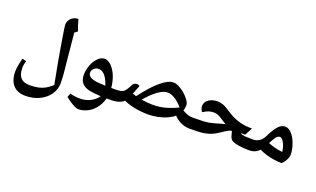

<svg xmlns="http://www.w3.org/2000/svg" viewBox="-92 -1204 3261 1979"><g transform="rotate(20 1538.0 -214.0)"><path d="M251 252Q161 252 114 199.5Q67 147 67 47Q67 30 70 8.5Q73 -13 78.5 -40Q84 -67 92 -98L136 -87Q123 -44 123 -7Q123 64 155 99Q187 134 253 134Q308 134 350.5 124.5Q393 115 430 93Q446 84 461.5 71.5Q477 59 493 45L471 -72Q462 -116 451 -177.5Q440 -239 428.5 -305.5Q417 -372 407.5 -431Q398 -490 392 -530Q386 -570 386 -578Q386 -620 418 -650Q450 -680 494 -680Q503 -646 513 -615.5Q523 -585 534 -557L502 -533L532 -221Q537 -172 541 -134.5Q545 -97 547 -63.5Q549 -30 549 7Q549 74 509 131Q469 188 401 220Q367 236 329.5 244Q292 252 251 252Z M807 195Q795 195 770 183.5Q745 172 716.5 153.5Q688 135 663 114L679 72Q706 79 733.5 82.5Q761 86 789 86Q852 86 903 59.5Q954 33 982 -10Q939 -13 908 -16Q877 -19 858 -23Q800 -36 771.5 -69Q743 -102 743 -159Q743 -214 764 -267.5Q785 -321 819 -354Q854 -387 888 -387Q929 -387 965.5 -350Q1002 -313 1026 -254Q1037 -226 1044.5 -194Q1052 -162 1055 -127H1109Q1117 -127 1117 -119V-17Q1117 -9 1109 -9H1047Q1029 57 990 104.5Q951 152 900 175Q855 195 807 195ZM990 -128Q976 -173 957 -204.5Q938 -236 915 -252Q892 -268 866 -268Q847 -268 831 -258Q815 -248 805 -234Q796 -219 796 -202Q796 -174 820.5 -157.5Q845 -141 894 -134Q905 -133 929 -131.5Q953 -130 990 -128Z M1505 0Q1461 0 1413 -5.5Q1365 -11 1319 -22.5Q1273 -34 1233 -53Q1230 -49 1225.5 -45Q1221 -41 1216 -38Q1195 -24 1163.5 -16.5Q1132 -9 1100 -9Q1092 -9 1092 -17V-119Q1092 -127 1100 -127Q1140 -127 1162 -132.5Q1184 -138 1199 -154Q1214 -170 1231 -201Q1235 -208 1238.5 -215Q1242 -222 1246 -229Q1261 -256 1291 -256Q1306 -256 1323 -246Q1313 -221 1303.5 -197Q1294 -173 1284 -149Q1295 -145 1305 -142Q1315 -139 1325 -135Q1428 -272 1507 -336Q1583 -400 1642 -400Q1667 -400 1697.5 -385Q1728 -370 1758 -346Q1788 -322 1810 -294Q1844 -253 1844 -226Q1844 -192 1833 -164Q1869 -143 1894 -135Q1919 -127 1954 -127Q1963 -127 1963 -119V-17Q1963 -9 1954 -9Q1908 -9 1862.5 -29Q1817 -49 1781 -88Q1757 -65 1710 -43.5Q1663 -22 1609 -11Q1582 -6 1556.5 -3Q1531 0 1505 0ZM1515 -110Q1587 -110 1650 -127Q1713 -144 1786 -179Q1741 -231 1699 -256.5Q1657 -282 1617 -282Q1573 -282 1514.5 -240Q1456 -198 1391 -121Q1423 -116 1454 -113Q1485 -110 1515 -110Z M1946 -9Q1938 -9 1938 -17V-119Q1938 -127 1946 -127Q2019 -127 2070 -129.5Q2121 -132 2169 -146Q2212 -159 2242.5 -167Q2273 -175 2290 -179Q2277 -187 2263.5 -195.5Q2250 -204 2236 -213Q2204 -234 2182.5 -243Q2161 -252 2139 -252Q2109 -252 2082 -243.5Q2055 -235 2021 -213Q2012 -222 2005 -239.5Q1998 -257 1998 -273Q1998 -317 2037 -344.5Q2076 -372 2135 -372Q2167 -372 2196.5 -361Q2226 -350 2263 -325Q2308 -294 2346 -275.5Q2384 -257 2436 -243Q2462 -237 2493 -233.5Q2524 -230 2561 -230L2517 -146Q2509 -147 2501 -147Q2493 -147 2485 -147.5Q2477 -148 2469 -148Q2479 -139 2491 -135.5Q2503 -132 2518 -130Q2541 -129 2565.5 -128.5Q2590 -128 2612 -127Q2620 -127 2620 -119V-17Q2620 -9 2612 -9Q2576 -9 2537 -12.5Q2498 -16 2465.5 -23.5Q2433 -31 2418 -41Q2398 -56 2389.5 -84Q2381 -112 2375 -137Q2356 -133 2340.5 -125.5Q2325 -118 2306 -105.5Q2287 -93 2257 -73Q2221 -49 2187 -36Q2153 -23 2117 -17Q2081 -11 2039 -10Q1997 -9 1946 -9Z M2970 0Q2926 0 2880.5 -7Q2835 -14 2794 -27Q2753 -40 2721 -56Q2697 -31 2670 -20Q2643 -9 2603 -9Q2595 -9 2595 -17V-119Q2595 -127 2603 -127Q2644 -127 2674.5 -145.5Q2705 -164 2724 -201Q2736 -225 2746.5 -244.5Q2757 -264 2766 -278.5Q2775 -293 2782 -303Q2807 -337 2829 -351.5Q2851 -366 2880 -366Q2916 -366 2950.5 -328.5Q2985 -291 3007 -229Q3029 -169 3029 -113Q3029 -87 3011 -53Q2993 -19 2970 0ZM2937 -110Q2933 -147 2921 -178.5Q2909 -210 2894 -229Q2878 -248 2865 -248Q2843 -248 2826 -230Q2818 -221 2806 -201Q2794 -181 2778 -150Q2810 -136 2849.5 -125.5Q2889 -115 2937 -110Z"/></g></svg>

Font: Noto Naskh Arabic
Style: Bold
Weight: 700
Designer: Monotype Design Team, David Williams, Mohamad Dakak and Nizar Qandah
Foundry: Monotype Imaging Inc.
Version: Version 2.016